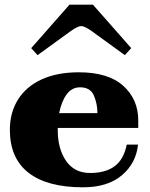

<svg xmlns="http://www.w3.org/2000/svg" viewBox="-20 -788 639 818"><path d="M140 -553 113 -583 276 -768H376L539 -583L512 -553L370 -656Q340 -677 326 -677Q312 -677 282 -656ZM226 -243V-234Q226 -154 261.5 -102.5Q297 -51 364 -51Q429 -51 468 -79.5Q507 -108 520 -172H568Q560 -93 499.5 -41.5Q439 10 334 10Q181 10 101.5 -52Q22 -114 22 -235Q22 -308 56.5 -363.5Q91 -419 157 -449.5Q223 -480 316 -480Q441 -480 505 -422.5Q569 -365 569 -275V-243ZM232 -306H395Q395 -346 380 -381Q365 -416 321 -416Q286 -416 264 -386Q242 -356 232 -306Z"/></svg>

Font: Taviraj Black
Style: Regular
Weight: 900
Designer: Katatrad Team
Foundry: CadsonDemak
Version: Version 1.030